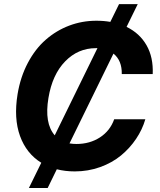

<svg xmlns="http://www.w3.org/2000/svg" viewBox="-20 -840 791 952"><path d="M123.2 92.3 184.7 -33Q110.8 -78.5 79.2 -165.8Q47.6 -253.2 67.1 -372.9Q81.3 -458.8 118.1 -528.2Q154.8 -597.7 206.9 -643.1Q258.9 -688.6 323 -712.9Q387.1 -737.2 457.7 -737.2Q495.4 -737.2 527 -731.5L570.3 -819.6H663L607.6 -706.7Q672.6 -675.1 706.7 -615.4Q740.8 -555.8 737.2 -472.7H583.8Q585.2 -539.8 542.6 -574.2L324.6 -128.9Q342.3 -126.1 359 -126.1Q425.1 -126.1 475.5 -158.7Q525.9 -191.4 546.2 -248.6H700.6Q685.7 -197.4 654.8 -151.5Q623.9 -105.5 580.1 -69.2Q536.2 -33 476.6 -11.5Q416.9 9.9 350.9 9.9Q303.3 9.9 261.7 -0.7L216.3 92.3ZM251.4 -169 463.1 -601.2H455.3Q366.8 -601.2 303.1 -535.7Q239.3 -470.2 220.2 -354.4Q199.2 -229 251.4 -169Z"/></svg>

Font: Karasuma Gothic
Style: Bold Italic
Weight: 700
Italic angle: 9.39998°
Designer: Rasmus Andersson / Ryoko Nishizuka
Foundry: Genbu
Version: Version 1.00